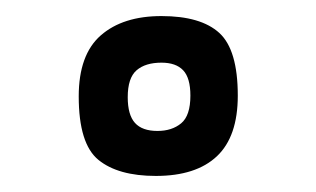

<svg xmlns="http://www.w3.org/2000/svg" viewBox="-20 -768 393 239"><path d="M174 -549Q127 -549 102.5 -569Q78 -589 78 -648Q78 -700 105.5 -724Q133 -748 181 -748Q230 -748 253 -727Q276 -706 276 -649Q276 -598 250 -573.5Q224 -549 174 -549ZM176 -605Q194 -605 205.5 -614.5Q217 -624 217 -649Q217 -671 208 -680.5Q199 -690 181 -690Q161 -690 150 -680.5Q139 -671 139 -647Q139 -625 148 -615Q157 -605 176 -605Z"/></svg>

Font: Yanone Kaffeesatz ExtraLight Medium
Style: Regular
Weight: 500
Version: Version 2.003